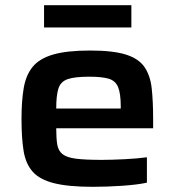

<svg xmlns="http://www.w3.org/2000/svg" viewBox="-20 -713 677 741"><path d="M338 8Q244 8 188.5 -6Q133 -20 106 -50.5Q79 -81 71 -131Q63 -181 63 -254Q63 -323 71.5 -373Q80 -423 106 -455Q132 -487 185 -502.5Q238 -518 328 -518Q416 -518 465.5 -502.5Q515 -487 537.5 -454.5Q560 -422 565.5 -372Q571 -322 571 -253V-218H197Q197 -179 201 -155Q205 -131 221.5 -118Q238 -105 273.5 -100.5Q309 -96 372 -96Q410 -96 460 -98.5Q510 -101 547 -106V-8Q510 0 451.5 4Q393 8 338 8ZM197 -294H446V-302Q446 -353 435.5 -377.5Q425 -402 398.5 -409.5Q372 -417 325 -417Q268 -417 241 -407.5Q214 -398 205.5 -371.5Q197 -345 197 -294ZM150 -607V-693H487V-607Z"/></svg>

Font: Saira Expanded SemiBold
Style: Regular
Weight: 600
Width: 7
Designer: Hector Gatti with collaboration of the Omnibus-Type team
Foundry: Omnibus-Type
Version: Version 1.100; ttfautohint (v1.8.3)